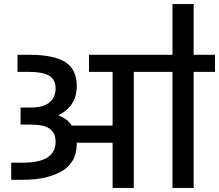

<svg xmlns="http://www.w3.org/2000/svg" viewBox="-20 -923 1076 943"><path d="M1036 -654V-570H931V0H827V-570H637V0H533V-222H357V-217Q357 -168 335.5 -132.5Q314 -97 275.5 -77.5Q237 -58 192 -49Q147 -40 93 -40H35V-124H93Q253 -124 253 -227Q253 -270 224.5 -290.5Q196 -311 132 -311H81V-395H133Q194 -395 223.5 -420.5Q253 -446 253 -488Q253 -533 221 -551.5Q189 -570 123 -570H66V-654H123Q243 -654 300 -618.5Q357 -583 357 -500Q357 -402 266 -356Q309 -342 333 -306H533V-570H417V-654H827V-903H931V-654Z"/></svg>

Font: Biryani DemiBold
Style: Regular
Weight: 600
Designer: Dan Reynolds and Mathieu Réguer
Foundry: Dan Reynolds and Mathieu Réguer
Version: Version 1.003;PS 001.003;hotconv 1.0.70;makeotf.lib2.5.58329